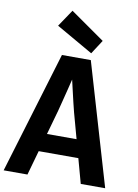

<svg xmlns="http://www.w3.org/2000/svg" viewBox="-112 -1121 859 1192"><g transform="rotate(10 317.0 -525.0)"><path d="M406 -810 174 -943 246 -1050 463 -898ZM-3 0 229 -768H411L637 0H483L365 -430Q359 -452 350.5 -488.5Q342 -525 332.5 -565.5Q323 -606 314.5 -643Q306 -680 300 -702H336Q330 -679 321 -641.5Q312 -604 301.5 -562.5Q291 -521 281.5 -483.5Q272 -446 266 -423L147 0ZM155 -155V-269H465V-155Z"/></g></svg>

Font: Yaldevi ExtraLight
Style: Bold
Weight: 700
Version: Version 1.100